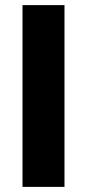

<svg xmlns="http://www.w3.org/2000/svg" viewBox="-20 -730 340 750"><path d="M67.9 0V-710H231.9V0Z"/></svg>

Font: Rawline ExtraBold
Style: Regular
Weight: 800
Designer: Matt McInerney, Pablo Impallari, Rodrigo Fuenzalida
Foundry: Matt McInerney, Pablo Impallari, Rodrigo Fuenzalida
Version: Version 4.020;PS 004.020;hotconv 1.0.88;makeotf.lib2.5.64775